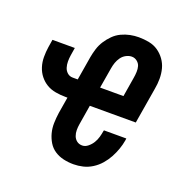

<svg xmlns="http://www.w3.org/2000/svg" viewBox="-102 -623 704 726"><g transform="rotate(20 250.0 -260.0)"><path d="M268 8Q247 8 227.5 3.5Q208 -1 192 -11.5Q176 -22 166 -38.5Q156 -55 151 -74Q146 -93 146.5 -113.5Q147 -134 150 -155L161 -221H154Q133 -221 113 -224.5Q93 -228 77 -237.5Q61 -247 49 -262Q37 -277 31 -296Q25 -315 25 -335.5Q25 -356 28 -376L33 -407H123L118 -376Q116 -363 116 -350.5Q116 -338 119.5 -326.5Q123 -315 132 -307Q141 -299 154 -299H174L190 -395Q193 -412 198.5 -429.5Q204 -447 214 -462.5Q224 -478 237.5 -491.5Q251 -505 268 -513Q285 -521 302.5 -524.5Q320 -528 337 -528Q358 -528 378.5 -524Q399 -520 415 -509Q431 -498 442.5 -482Q454 -466 459 -447Q464 -428 464 -407Q464 -386 460 -365L436 -221H251L238 -142Q236 -130 236 -118Q236 -106 240 -95Q244 -84 253 -77Q262 -70 275 -70Q287 -70 298 -79Q309 -88 316 -99.5Q323 -111 326.5 -123.5Q330 -136 332 -148L333 -152H423L422 -144Q419 -126 412.5 -107.5Q406 -89 396.5 -71.5Q387 -54 373.5 -38.5Q360 -23 342.5 -12Q325 -1 306 3.5Q287 8 268 8ZM358 -299 371 -378Q373 -390 373.5 -402Q374 -414 371 -424.5Q368 -435 358.5 -442.5Q349 -450 337 -450Q326 -450 314.5 -444Q303 -438 295.5 -427.5Q288 -417 284 -405.5Q280 -394 278 -382L264 -299Z"/></g></svg>

Font: Iosevka Term Curly SmBd Obl
Style: Regular
Weight: 600
Italic angle: -9°
Designer: Belleve Invis
Foundry: Belleve Invis
Version: Version 32.3.0